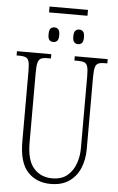

<svg xmlns="http://www.w3.org/2000/svg" viewBox="-64 -1022 659 1075"><g transform="rotate(5 265.5 -484.5)"><path d="M170 -946V-979H386V-946ZM208 -783Q194 -783 186 -791.5Q178 -800 178 -823Q178 -848 186 -856.5Q194 -865 208 -865Q221 -865 229.5 -856.5Q238 -848 238 -823Q238 -800 229.5 -791.5Q221 -783 208 -783ZM347 -783Q334 -783 325.5 -791.5Q317 -800 317 -823Q317 -848 325.5 -856.5Q334 -865 347 -865Q360 -865 368.5 -856.5Q377 -848 377 -823Q377 -800 368.5 -791.5Q360 -783 347 -783ZM263 10Q182 10 133 -42.5Q84 -95 84 -214V-608Q84 -644 79.5 -661Q75 -678 62.5 -684Q50 -690 26 -690H10V-714H203V-690H183Q160 -690 147.5 -684Q135 -678 130 -660Q125 -642 125 -605V-210Q125 -111 164.5 -66.5Q204 -22 268 -22Q321 -22 353 -49Q385 -76 399.5 -117.5Q414 -159 414 -203V-607Q414 -643 409.5 -660.5Q405 -678 392.5 -684Q380 -690 356 -690H335V-714H520V-690H504Q481 -690 468.5 -684Q456 -678 451.5 -660Q447 -642 447 -606V-201Q447 -143 427 -95Q407 -47 366 -18.5Q325 10 263 10Z"/></g></svg>

Font: Noto Serif ExtraCondensed ExtraLight
Style: Regular
Weight: 200
Width: 2
Designer: Monotype Design Team
Foundry: Monotype Imaging Inc.
Version: Version 2.015